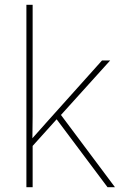

<svg xmlns="http://www.w3.org/2000/svg" viewBox="-20 -780 499 800"><path d="M116 -385Q116 -337 116 -294Q116 -251 115 -204Q132 -223 144 -236.5Q156 -250 172 -268L405 -528H439L234 -301L459 0H428L216 -283L116 -172V0H90V-760H116Z"/></svg>

Font: Noto Sans Myanmar Thin
Style: Regular
Weight: 100
Designer: Monotype Design Team
Foundry: Monotype Imaging Inc.
Version: Version 2.107; ttfautohint (v1.8.4.7-5d5b)